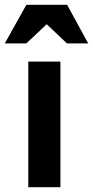

<svg xmlns="http://www.w3.org/2000/svg" viewBox="-57 -781 388 801"><path d="M61 0V-524H195V0ZM53 -761H223L311 -600H222L138 -680L53 -600H-37Z"/></svg>

Font: Rising Sun
Style: Bold
Weight: 700
Designer: Matt McInerney, Pablo Impallari, Rodrigo Fuenzalida (Raleway font), Stephen Hutchings (Greek), Cristiano Sobral (main ch
Foundry: The Rising Sun Project Authors
Version: Version 4.327; ttfautohint (v1.8.4.7-5d5b-dirty)